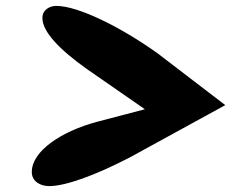

<svg xmlns="http://www.w3.org/2000/svg" viewBox="-20 -691 849 652"><path d="M147 -59C202 -59 302 -95 420 -156L745 -334L515 -510C392 -598 246 -671 171 -671C149 -671 124 -658 124 -630C124 -583 182 -523 273 -458L472 -320L308 -277C190 -245 88 -179 88 -107C88 -72 121 -59 147 -59Z"/></svg>

Font: Venom Sans
Style: Bd
Weight: 700
Version: Version 1.001